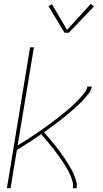

<svg xmlns="http://www.w3.org/2000/svg" viewBox="-20 -982 540 1002"><path d="M16 0 137 -735H157L72 -223Q87 -232 101.5 -241Q116 -250 130.5 -259.5Q145 -269 159 -278.5Q173 -288 187.5 -298Q202 -308 216 -318Q230 -328 243.5 -338Q257 -348 271 -358.5Q285 -369 298.5 -380Q312 -391 325.5 -402Q339 -413 351.5 -424.5Q364 -436 376.5 -448Q389 -460 400.5 -473Q412 -486 422.5 -500Q433 -514 436 -530H459Q457 -513 446.5 -499Q436 -485 424.5 -471.5Q413 -458 400.5 -446Q388 -434 375 -422Q362 -410 348.5 -398.5Q335 -387 321.5 -376Q308 -365 294.5 -354.5Q281 -344 267 -333.5Q253 -323 238.5 -312.5Q224 -302 210 -292Q221 -279 232 -266Q243 -253 254 -240Q265 -227 275.5 -213.5Q286 -200 296 -186Q306 -172 315.5 -158Q325 -144 334 -129.5Q343 -115 351.5 -100Q360 -85 366.5 -69Q373 -53 378 -35.5Q383 -18 380 0H360Q363 -18 358.5 -34.5Q354 -51 347.5 -66.5Q341 -82 333 -96.5Q325 -111 316 -125Q307 -139 297.5 -152.5Q288 -166 278 -179.5Q268 -193 258 -206Q248 -219 237.5 -231.5Q227 -244 216.5 -256.5Q206 -269 195 -282Q164 -260 132 -239.5Q100 -219 68 -199L35 0ZM339 -811H317L233 -950L251 -960L330 -826L454 -962L470 -948Z"/></svg>

Font: Iosevka Curly Thin Oblique
Style: Regular
Weight: 100
Italic angle: -9°
Monospace: yes
Designer: Belleve Invis
Foundry: Belleve Invis
Version: Version 11.1.0; ttfautohint (v1.8.3)